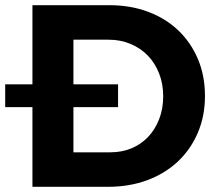

<svg xmlns="http://www.w3.org/2000/svg" viewBox="-20 -720 837 740"><path d="M0 0ZM402 -700Q483 -700 551 -674.5Q619 -649 667.5 -602.5Q716 -556 743 -492Q770 -428 770 -350Q770 -273 742.5 -208.5Q715 -144 665.5 -97.5Q616 -51 547.5 -25.5Q479 0 396 0H105V-307H0V-395H105V-700ZM406 -133Q450 -133 487 -148.5Q524 -164 551 -192.5Q578 -221 593.5 -261Q609 -301 609 -349Q609 -397 593 -437.5Q577 -478 549 -506.5Q521 -535 482.5 -551Q444 -567 399 -567H263V-395H435V-307H263V-133Z"/></svg>

Font: Montserrat Semi Bold
Style: Regular
Weight: 600
Designer: Julieta Ulanovsky
Foundry: Julieta Ulanovsky
Version: Version 3.001 September 28, 2015